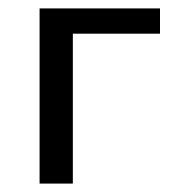

<svg xmlns="http://www.w3.org/2000/svg" viewBox="-20 -436 424 456"><path d="M360 -356H153V0H74V-416H360Z"/></svg>

Font: Ysabeau Medium
Style: Regular
Weight: 500
Designer: Christian Thalmann (Catharsis Fonts)
Version: Version 0.003